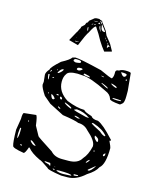

<svg xmlns="http://www.w3.org/2000/svg" viewBox="-124 -895 787 997"><g transform="rotate(15 270.0 -396.5)"><path d="M201.2 -585 215.8 -588.9Q241.2 -588.9 361.3 -559.6Q418 -533.2 426.8 -533.2Q434.6 -543.9 434.6 -560.5V-562.5V-569.3Q434.6 -582 452.1 -582Q463.9 -590.8 485.4 -590.8Q514.6 -590.8 514.6 -584L523.4 -492.2V-463.9Q523.4 -428.7 513.7 -421.9Q504.9 -413.1 500 -413.1Q445.3 -418 445.3 -427.7Q438.5 -451.2 411.1 -461.9Q317.4 -508.8 276.4 -508.8L249 -510.7Q200.2 -510.7 191.4 -492.2Q179.7 -476.6 179.7 -450.2V-449.2Q179.7 -395.5 235.4 -360.4Q291 -337.9 332 -337.9Q332 -330.1 376 -316.4Q384.8 -301.8 414.1 -301.8Q444.3 -290 501 -227.5L504.9 -223.6V-219.7Q504.9 -217.8 499 -217.8V-215.8Q512.7 -186.5 512.7 -181.6Q512.7 -93.8 484.4 -71.3Q471.7 -44.9 430.7 -19.5Q384.8 22.5 336.9 22.5H302.7Q225.6 10.7 225.6 2.9Q180.7 -28.3 173.8 -28.3Q126 -50.8 107.4 -75.2H103.5Q91.8 -41 84 -41Q22.5 -50.8 22.5 -62.5Q16.6 -79.1 15.6 -147.5L25.4 -208Q25.4 -241.2 33.2 -241.2L95.7 -248Q102.5 -248 109.4 -194.3L136.7 -144.5Q136.7 -141.6 223.6 -85.9Q245.1 -61.5 285.2 -61.5H319.3Q371.1 -61.5 389.6 -94.7Q412.1 -119.1 422.9 -166V-168.9Q422.9 -197.3 373 -240.2Q351.6 -264.6 318.4 -264.6Q298.8 -273.4 230.5 -283.2L152.3 -323.2L114.3 -355.5Q89.8 -392.6 87.9 -408.2L89.8 -424.8L85.9 -461.9Q85.9 -475.6 102.5 -494.1Q102.5 -505.9 149.4 -547.9Q193.4 -571.3 201.2 -585ZM210.9 -575.2V-571.3Q210.9 -567.4 223.6 -564.5Q250 -566.4 250 -571.3V-575.2Q250 -582 222.7 -582Q214.8 -582 210.9 -575.2ZM465.8 -577.1V-575.2Q476.6 -557.6 484.4 -557.6Q492.2 -557.6 496.1 -567.4V-571.3Q496.1 -577.1 465.8 -577.1ZM500 -546.9 497.1 -543 500 -541H504.9V-546.9ZM238.3 -532.2Q242.2 -528.3 248 -528.3Q257.8 -528.3 268.6 -539.1L263.7 -543H252.9Q238.3 -543 238.3 -532.2ZM371.1 -533.2V-532.2Q371.1 -529.3 382.8 -528.3H385.7V-529.3Q385.7 -531.2 371.1 -533.2ZM283.2 -520.5 279.3 -516.6Q279.3 -509.8 314.5 -507.8V-510.7Q314.5 -514.6 285.2 -520.5ZM146.5 -490.2V-489.3L148.4 -488.3H152.3Q173.8 -503.9 173.8 -513.7H172.9H170.9Q160.2 -513.7 146.5 -490.2ZM432.6 -506.8 430.7 -504.9Q444.3 -494.1 461.9 -490.2L462.9 -492.2V-494.1Q462.9 -499 434.6 -506.8ZM142.6 -504.9 139.6 -503.9 140.6 -502V-501L144.5 -502V-504.9ZM382.8 -497.1 381.8 -496.1V-494.1Q412.1 -476.6 419.9 -476.6V-477.5Q419.9 -483.4 382.8 -497.1ZM115.2 -494.1H110.4L109.4 -487.3V-484.4L110.4 -482.4L115.2 -492.2ZM105.5 -470.7 102.5 -469.7Q104.5 -451.2 107.4 -443.4H110.4V-444.3L109.4 -470.7ZM131.8 -461.9 127.9 -459V-456.1H130.9L135.7 -460V-461.9ZM459 -436.5 455.1 -434.6Q462.9 -429.7 483.4 -429.7L502.9 -430.7V-434.6Q485.4 -436.5 466.8 -436.5ZM172.9 -381.8 170.9 -380.9V-378.9L172.9 -376H182.6V-378.9Q181.6 -381.8 172.9 -381.8ZM127.9 -378.9 126 -376V-375L127.9 -373H130.9V-376ZM145.5 -373H144.5V-371.1Q151.4 -349.6 158.2 -349.6H162.1L167 -354.5V-355.5Q154.3 -373 145.5 -373ZM194.3 -373 192.4 -371.1V-365.2L198.2 -359.4H201.2L204.1 -361.3V-366.2Q200.2 -373 194.3 -373ZM225.6 -349.6 223.6 -347.7V-346.7Q236.3 -335 261.7 -326.2L263.7 -329.1Q263.7 -335 225.6 -349.6ZM279.3 -325.2Q279.3 -321.3 348.6 -304.7L361.3 -303.7H364.3V-304.7Q335 -327.1 293 -331.1Q279.3 -326.2 279.3 -325.2ZM195.3 -321.3H194.3Q194.3 -314.5 207 -310.5L209 -311.5Q209 -316.4 195.3 -321.3ZM291 -296.9V-293L307.6 -287.1H318.4V-290Q300.8 -296.9 291 -296.9ZM395.5 -283.2H386.7V-280.3Q392.6 -274.4 438.5 -251Q458 -233.4 468.8 -233.4H469.7L471.7 -236.3Q449.2 -265.6 395.5 -283.2ZM419.9 -223.6H418.9V-218.8Q418.9 -209 435.5 -195.3H441.4V-203.1Q441.4 -214.8 419.9 -223.6ZM68.4 -210H63.5V-206.1L65.4 -204.1L69.3 -206.1ZM30.3 -131.8 31.2 -107.4H32.2Q39.1 -111.3 39.1 -153.3V-161.1L37.1 -163.1H35.2Q32.2 -163.1 30.3 -131.8ZM437.5 -147.5H432.6V-142.6L435.5 -141.6L438.5 -144.5ZM493.2 -147.5 485.4 -139.6V-134.8L487.3 -131.8H490.2Q496.1 -132.8 496.1 -147.5ZM106.4 -114.3H103.5V-110.4Q118.2 -91.8 131.8 -91.8H133.8V-94.7Q112.3 -114.3 106.4 -114.3ZM409.2 -79.1V-75.2H411.1Q419.9 -81.1 425.8 -91.8L423.8 -94.7Q416 -89.8 409.2 -79.1ZM61.5 -81.1H56.6V-77.1L61.5 -74.2L65.4 -75.2V-77.1ZM461.9 -70.3 428.7 -43V-41Q428.7 -39.1 432.6 -39.1Q444.3 -39.1 464.8 -70.3ZM229.5 -26.4 201.2 -28.3V-26.4Q201.2 -22.5 226.6 -16.6L230.5 -12.7H235.4Q233.4 -26.4 229.5 -26.4ZM261.7 -12.7 258.8 -15.6V-11.7H261.7ZM252.9 -2H251L254.9 2.9H262.7V2Q261.7 -2 252.9 -2ZM366.2 -2 364.3 0V2.9L366.2 4.9H370.1Q388.7 3.9 388.7 0L385.7 -2ZM272.5 3.9Q286.1 11.7 309.6 11.7H311.5L353.5 9.8V7.8Q350.6 0 286.1 0Q272.5 0 272.5 3.9ZM211.9 -654.3 161.1 -668 188.5 -717.8Q191.4 -719.7 197.3 -734.4L204.1 -746.1V-747.1Q202.1 -747.1 202.1 -749Q207 -752.9 219.7 -765.6Q223.6 -778.3 226.6 -779.3Q231.4 -779.3 235.4 -792Q256.8 -808.6 259.8 -811.5Q268.6 -815.4 284.2 -814.5L292 -810.5Q302.7 -808.6 302.7 -806.6H301.8V-803.7Q301.8 -801.8 303.7 -801.8Q304.7 -801.8 332 -763.7L342.8 -740.2Q370.1 -707 372.1 -703.1L391.6 -668L352.5 -657.2Q334 -679.7 317.4 -707Q308.6 -723.6 299.8 -738.3Q291 -752.9 285.2 -760.7Q279.3 -768.6 278.3 -771.5Q274.4 -773.4 267.1 -763.7Q259.8 -753.9 249 -732.4Q238.3 -718.8 211.9 -654.3ZM305.7 -791H304.7Q304.7 -784.2 308.6 -767.6Q314.5 -753.9 329.1 -755.9H330.1L329.1 -759.8Q306.6 -791 305.7 -791ZM361.3 -698.2V-697.3Q357.4 -679.7 362.3 -679.7Q365.2 -681.6 365.2 -683.6L363.3 -684.6V-685.5H365.2L374 -690.4L373 -691.4Q368.2 -691.4 368.2 -692.4Q365.2 -697.3 361.3 -698.2ZM305.7 -753.9H308.6Q308.6 -755.9 305.7 -756.8L297.9 -782.2H296.9Q291 -773.4 305.7 -753.9ZM239.3 -739.3H240.2Q245.1 -739.3 240.2 -758.8V-759.8Q234.4 -759.8 239.3 -740.2ZM301.8 -792H304.7Q304.7 -794.9 302.7 -794.9Q300.8 -805.7 292 -805.7V-804.7ZM284.2 -791V-790Q294.9 -789.1 294.9 -788.1H295.9V-789.1Q295.9 -791 291 -795.9Q286.1 -795.9 284.2 -791ZM261.7 -794.9H262.7Q267.6 -794.9 282.2 -797.9L281.2 -798.8Q266.6 -799.8 261.7 -794.9ZM191.4 -671.9Q191.4 -669.9 195.3 -669.9H200.2Q202.1 -669.9 211.9 -671.9V-672.9H198.2Q191.4 -672.9 191.4 -671.9ZM264.6 -776.4H265.6Q269.5 -780.3 275.4 -780.3L270.5 -783.2Q264.6 -779.3 264.6 -776.4ZM346.7 -717.8V-715.8Q346.7 -711.9 350.6 -711.9H351.6Q351.6 -714.8 347.7 -717.8ZM354.5 -705.1V-704.1Q357.4 -697.3 358.4 -697.3L359.4 -698.2V-699.2Q357.4 -705.1 355.5 -705.1ZM252.9 -776.4H253.9Q260.7 -779.3 261.7 -782.2H260.7Q252.9 -780.3 252.9 -778.3ZM340.8 -728.5Q340.8 -720.7 345.7 -720.7V-721.7Q344.7 -724.6 340.8 -728.5ZM257.8 -799.8H258.8H260.7V-801.8H259.8ZM202.1 -717.8Q203.1 -717.8 204.1 -720.7Q202.1 -720.7 202.1 -717.8ZM336.9 -732.4 338.9 -730.5H339.8V-732.4H337.9ZM194.3 -688.5H195.3Q197.3 -689.5 197.3 -689.9Q197.3 -690.4 193.4 -689.5ZM359.4 -705.1H361.3V-706.1H359.4Z"/></g></svg>

Font: Love Ya Like A Sister
Style: Regular
Weight: 400
Designer: Kimberly Geswein
Foundry: Kimberly Geswein
Version: Version 1.002 2007